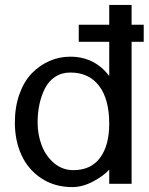

<svg xmlns="http://www.w3.org/2000/svg" viewBox="-20 -742 601 775"><path d="M511.2 0H420.9V-57.1Q397.9 -31.7 355.5 -9.3Q313 13.2 272 13.2Q200.7 13.2 147.2 -22Q93.8 -57.1 66.9 -115.7Q40 -174.3 40 -247.1Q40 -310.1 58.3 -361.6Q76.7 -413.1 107.9 -445.6Q139.2 -478 179.2 -495.6Q219.2 -513.2 263.2 -513.2Q361.8 -513.2 420.9 -435.1V-573.2H297.9V-642.1H420.9V-722.2H511.2V-642.1H560.1V-573.2H511.2ZM131.8 -248Q131.8 -198.7 148.2 -155.5Q164.6 -112.3 198.2 -83.7Q231.9 -55.2 275.9 -55.2Q347.2 -55.2 384 -105.2Q420.9 -155.3 420.9 -242.2Q420.9 -341.8 379.9 -395.5Q338.9 -449.2 264.2 -449.2Q229 -449.2 202.6 -431.9Q176.3 -414.6 161.4 -385Q146.5 -355.5 139.2 -321Q131.8 -286.6 131.8 -248Z"/></svg>

Font: Perun
Style: Regular
Weight: 400
Version: Version 1.0000